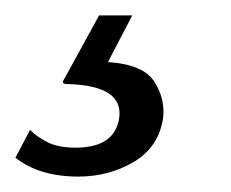

<svg xmlns="http://www.w3.org/2000/svg" viewBox="-71 -25 300 249"><path d="M30.5 204Q-20 204 -51 179.5L-32 143.5Q-22 153.5 -8.2 160Q5.5 166.5 27 166.5Q77.5 166.5 83.5 128.5Q90 86 16.5 84Q7.5 84 12 78L57.5 -5H100.5L69 55.5Q115 58.5 129.2 81Q143.5 103.5 140.5 128Q135 165.5 102.8 184.8Q70.5 204 30.5 204Z"/></svg>

Font: Public Sans Light
Style: Italic
Weight: 300
Italic angle: -8°
Designer: The Public Sans project authors (U.S. Web Design System). Libre Franklin designed by Pablo Impallari and Rodrigo Fuenzal
Version: Version 1.007; ttfautohint (v1.8.1) -l 8 -r 50 -G 200 -x 14 